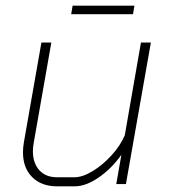

<svg xmlns="http://www.w3.org/2000/svg" viewBox="-20 -649 596 677"><path d="M61 -112Q61 -128 64 -146L126 -499H161L99 -146Q96 -130 96 -116Q96 -74 118.5 -49Q141 -24 181 -24H243Q271 -24 306.5 -45.5Q342 -67 373 -101Q404 -135 420 -172L477 -499H512L424 0H390L408 -103Q372 -53 327 -22.5Q282 8 244 8H181Q126 8 93.5 -24.5Q61 -57 61 -112ZM236 -629H454L449 -599H231Z"/></svg>

Font: Bai Jamjuree ExtraLight
Style: Italic
Weight: 275
Italic angle: -10°
Version: Version 1.000; ttfautohint (v1.6)